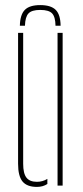

<svg xmlns="http://www.w3.org/2000/svg" viewBox="-20 -729 326 754"><path d="M138 -709Q180 -709 198.8 -690.2Q217.5 -671.5 218 -628H198Q197.5 -662.5 184.8 -676.2Q172 -690 138 -690Q104.5 -690 91.8 -676.2Q79 -662.5 78 -628H58Q59 -671.5 77.5 -690.2Q96 -709 138 -709ZM51 -86V-600H71V-86Q71 -48 83.8 -31.5Q96.5 -15 125 -15Q147.5 -15 166 -26.5V-6.5Q148.5 5 125 5Q86 5 68.5 -16.2Q51 -37.5 51 -86ZM206 0V-600H226V0Z"/></svg>

Font: Big Shoulders Stencil Display Thin Thin
Style: Regular
Weight: 250
Version: Version 2.001